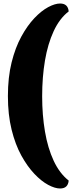

<svg xmlns="http://www.w3.org/2000/svg" viewBox="-20 -805 416 1093"><path d="M322 268Q293 268 254.5 247.5Q216 227 176 185Q136 143 101.5 80.5Q67 18 46 -67Q25 -152 25 -258Q25 -365 46 -449.5Q67 -534 101.5 -597Q136 -660 176 -702Q216 -744 254.5 -764.5Q293 -785 322 -785Q367 -785 371 -740Q319 -700 285.5 -627.5Q252 -555 236 -460.5Q220 -366 220 -257Q220 -150 236 -56Q252 38 285.5 110Q319 182 371 223Q367 268 322 268Z"/></svg>

Font: Petrona Black
Style: Regular
Weight: 900
Designer: Ringo R. Seeber
Foundry: Ringo R. Seeber
Version: Version 2.001; ttfautohint (v1.8.3)